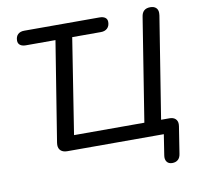

<svg xmlns="http://www.w3.org/2000/svg" viewBox="-92 -809 1114 1073"><g transform="rotate(-10 464.5 -272.5)"><path d="M763 116 781 0H233Q210 0 197 -11.5Q184 -23 184 -44Q184 -52 185 -56L276 -623H108Q87 -623 75.5 -632Q64 -641 64 -657Q64 -680 77 -692.5Q90 -705 113 -705H540Q561 -705 572.5 -696.5Q584 -688 584 -672Q584 -649 570.5 -636Q557 -623 534 -623H371L286 -82H685L778 -666Q784 -712 829 -712Q850 -712 861.5 -701.5Q873 -691 873 -672Q873 -663 872 -658L780 -82H827Q849 -82 861 -71Q873 -60 873 -41Q873 -33 872 -29L848 124Q845 145 832.5 156Q820 167 800 167Q779 167 769 153Q759 139 763 116Z"/></g></svg>

Font: SN Pro
Style: Italic
Weight: 400
Italic angle: -9°
Designer: Tobias Whetton
Foundry: Supernotes
Version: Version 1.003